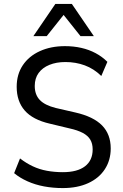

<svg xmlns="http://www.w3.org/2000/svg" viewBox="-20 -949 628 978"><path d="M300 9Q250 9 204.5 0.5Q159 -8 120 -25.5Q81 -43 52 -67L82 -142Q113 -118 147 -102Q181 -86 219.5 -79Q258 -72 300 -72Q374 -72 413 -102Q452 -132 452 -188Q452 -217 440 -237.5Q428 -258 401.5 -272Q375 -286 334 -295L234 -319Q147 -339 106 -386Q65 -433 65 -507Q65 -570 96 -616.5Q127 -663 183 -688.5Q239 -714 311 -714Q355 -714 394.5 -705Q434 -696 467.5 -678Q501 -660 527 -634L496 -562Q458 -599 412 -616Q366 -633 313 -633Q267 -633 231.5 -618.5Q196 -604 176.5 -577Q157 -550 157 -511Q157 -467 182.5 -440Q208 -413 264 -399L364 -376Q456 -355 500 -310Q544 -265 544 -193Q544 -133 514 -87Q484 -41 429 -16Q374 9 300 9ZM150 -765 262 -929H346L458 -765H390L304 -873L218 -765Z"/></svg>

Font: Nunito Sans 10pt SemiCondensed Medium
Style: Regular
Weight: 500
Width: 4
Designer: Vernon Adams
Foundry: Vernon Adams
Version: Version 3.101;gftools[0.9.27]